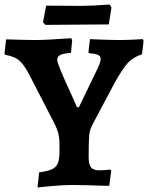

<svg xmlns="http://www.w3.org/2000/svg" viewBox="-30 -818 655 849"><path d="M143 -56Q183 -61 201.5 -70.5Q220 -80 226.5 -97.5Q233 -115 233 -151V-182Q233 -209 227 -231Q221 -253 204 -285L106 -475Q81 -526 59 -547Q37 -568 -8 -576L-10 -581L-3 -644Q87 -641 125 -641Q174 -641 285 -649L289 -640L284 -584Q250 -582 236.5 -575Q223 -568 223 -553Q223 -534 291 -388Q311 -342 310 -344H319L400 -512Q415 -542 415 -559Q415 -570 402.5 -575.5Q390 -581 363 -583L361 -588L368 -645L416 -643Q470 -641 500 -641Q543 -641 601 -645L605 -638L598 -578Q558 -565 534.5 -539Q511 -513 476 -450L381 -271Q367 -246 364.5 -220Q362 -194 362 -125Q362 -92 372 -78.5Q382 -65 408 -65Q430 -65 458 -68L462 -63L453 4Q337 0 290 0Q236 0 136 11ZM160 -719 174 -793 328 -792Q376 -792 455 -798L463 -785L451 -710L310 -709L171 -708Z"/></svg>

Font: Alegreya
Style: Bold
Weight: 700
Designer: Juan Pablo del Peral
Foundry: Huerta Tipografica
Version: Version 2.008; ttfautohint (v1.8)